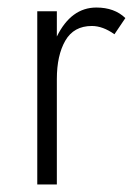

<svg xmlns="http://www.w3.org/2000/svg" viewBox="-20 -490 361 510"><path d="M284 -399Q253 -421 224 -421Q176 -421 153.5 -382Q131 -343 131 -280V0H79V-460H131V-393Q169 -470 236 -470Q284 -470 313 -442Z"/></svg>

Font: Renner* Light
Style: Light
Weight: 300
Version: Version 003.000 ; ttfautohint (v0.97) -l 8 -r 50 -G 200 -x 1